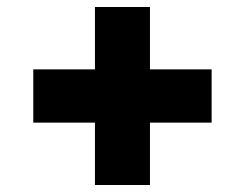

<svg xmlns="http://www.w3.org/2000/svg" viewBox="-20 -625 699 548"><path d="M408 -605H251V-427H75V-275H251V-97H408V-275H584V-427H408Z"/></svg>

Font: Geom ExtraBold
Style: Bold
Weight: 800
Version: Version 1.102